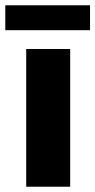

<svg xmlns="http://www.w3.org/2000/svg" viewBox="-29 -705 360 725"><path d="M70 0V-520H236V0ZM-9 -591V-685H311V-591Z"/></svg>

Font: Akshar Light
Style: Regular
Weight: 300
Designer: Tall Chai
Foundry: Tall Chai
Version: Version 1.100